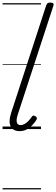

<svg xmlns="http://www.w3.org/2000/svg" viewBox="-20 -1005 438 1495"><path d="M132 16Q83 16 63.5 -20Q44 -56 68 -130L340 -964Q345 -976 351 -980.5Q357 -985 371 -985Q388 -985 394 -979Q400 -973 396 -961L119 -115Q105 -73 111 -52Q117 -31 140 -31Q157 -31 173 -40.5Q189 -50 202.5 -64.5Q216 -79 226 -94Q230 -101 237 -104Q244 -107 255 -100Q266 -94 267 -86.5Q268 -79 263 -71Q250 -50 231 -30Q212 -10 187.5 3Q163 16 132 16ZM0 460H299V470H0ZM0 -20H299V0H0ZM0 -505H299V-500H0ZM0 -980H299V-970H0Z"/></svg>

Font: Playwrite NO Guides
Style: Regular
Weight: 400
Designer: Veronika Burian, José Scaglione
Foundry: TypeTogether
Version: Version 1.003